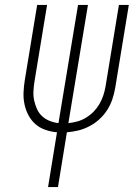

<svg xmlns="http://www.w3.org/2000/svg" viewBox="-20 -755 540 775"><path d="M174 0 210 -221Q186 -223 163 -231Q140 -239 123 -254Q106 -269 95 -289.5Q84 -310 79 -333.5Q74 -357 75 -381.5Q76 -406 80 -431L130 -735H170L119 -425Q116 -406 115 -386.5Q114 -367 118 -349Q122 -331 129.5 -314.5Q137 -298 150 -286Q163 -274 180.5 -267Q198 -260 216 -258L295 -735H335L256 -258Q275 -260 293 -265Q311 -270 328 -280.5Q345 -291 358.5 -305Q372 -319 381.5 -335.5Q391 -352 397 -370Q403 -388 406 -406L460 -735H500L445 -400Q441 -377 433.5 -354.5Q426 -332 413 -311.5Q400 -291 381.5 -274Q363 -257 341 -245.5Q319 -234 296.5 -228.5Q274 -223 250 -221L214 0Z"/></svg>

Font: Iosevka Curly Extralight
Style: Italic
Weight: 200
Italic angle: -9°
Monospace: yes
Designer: Belleve Invis
Foundry: Belleve Invis
Version: Version 22.1.2; ttfautohint (v1.8.4)